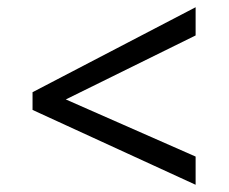

<svg xmlns="http://www.w3.org/2000/svg" viewBox="-20 -588 632 531"><path d="M70 -284V-333L521 -568V-490L162 -313L521 -155V-77Z"/></svg>

Font: hexlbangla05
Style: Book
Weight: 400
Designer: Jelle Bosma - Monotype Design Team
Foundry: Monotype Imaging Inc.
Version: Version 2.003